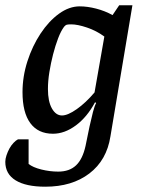

<svg xmlns="http://www.w3.org/2000/svg" viewBox="-37 -537 540 725"><path d="M134 168Q61 168 22 144Q-17 120 -17 74Q-17 63 -12.5 49.5Q-8 36 -1.5 24Q5 12 14 2.5Q23 -7 31 -11H71V82Q87 95 119 103Q151 111 183 111Q225 111 250 87.5Q275 64 286 14Q294 -27 301 -59Q308 -91 314 -114Q320 -137 326 -148L322 -151Q292 -95 249.5 -63.5Q207 -32 163 -32Q107 -32 77.5 -72Q48 -112 48 -189Q48 -248 66.5 -305.5Q85 -363 116 -410Q147 -457 185.5 -485Q224 -513 264 -513Q293 -513 326 -504.5Q359 -496 388 -480L413 -517H463L380 -22Q366 68 300.5 118Q235 168 134 168ZM197 -101Q219 -101 253 -125Q287 -149 320 -188L357 -399Q327 -421 291.5 -433Q256 -445 232 -445Q219 -445 214.5 -443.5Q210 -442 205 -436Q193 -420 182.5 -392.5Q172 -365 163.5 -332Q155 -299 149.5 -265Q144 -231 144 -201Q144 -154 159 -127.5Q174 -101 197 -101Z"/></svg>

Font: Faustina Light Medium
Style: Italic
Weight: 500
Italic angle: -8°
Version: Version 1.200